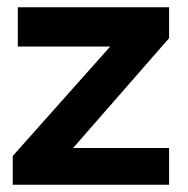

<svg xmlns="http://www.w3.org/2000/svg" viewBox="-20 -508 518 528"><path d="M15 0H445V-101H181L445 -403V-488H29V-380H283L15 -79Z"/></svg>

Font: FREAK Grotesk Next
Style: Bold
Weight: 700
Width: 3
Designer: La Scuola Open Source
Foundry: La Scuola Open Source
Version: Version 1.000;PS 1.0;hotconv 1.0.72;makeotf.lib2.5.5900